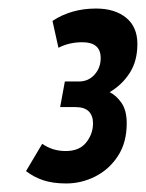

<svg xmlns="http://www.w3.org/2000/svg" viewBox="-20 -795 342 450"><path d="M41 -394 79 -458Q103 -441 134 -441Q166 -441 182 -461Q198 -481 198 -506Q198 -524 188 -534Q178 -544 157 -544H121L132 -604H165Q187 -604 201.5 -620Q216 -636 216 -659Q216 -696 173 -696Q142 -696 117 -683L103 -746Q147 -775 205 -775Q249 -775 275.5 -753.5Q302 -732 302 -692Q302 -652 284 -624Q266 -596 237 -579Q253 -571 265 -553.5Q277 -536 277 -506Q277 -461 256.5 -429.5Q236 -398 203.5 -381.5Q171 -365 135 -365Q104 -365 81.5 -372.5Q59 -380 41 -394Z"/></svg>

Font: Georama Condensed
Style: Bold Italic
Weight: 700
Width: 3
Italic angle: -9°
Designer: Jean-Baptiste Levee
Foundry: Production Type
Version: Version 1.000